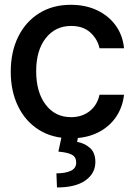

<svg xmlns="http://www.w3.org/2000/svg" viewBox="-20 -573 568 811"><path d="M279.8 11.2Q200.7 11.2 143.8 -24.9Q86.9 -61 56.2 -124.5Q25.4 -188 25.4 -270Q25.4 -353.5 56.6 -417.2Q87.9 -481 145 -516.8Q202.1 -552.7 278.8 -552.7Q341.3 -552.7 389.9 -529.8Q438.5 -506.8 468.5 -465.6Q498.5 -424.3 503.9 -369.1H400.4Q392.1 -407.7 361.8 -435.5Q331.5 -463.4 280.3 -463.4Q213.9 -463.4 173.3 -411.9Q132.8 -360.4 132.8 -272.5Q132.8 -183.6 172.9 -130.9Q212.9 -78.1 280.3 -78.1Q326.2 -78.1 358.4 -103.3Q390.6 -128.4 400.4 -172.9H503.9Q498 -119.6 469.5 -78.1Q440.9 -36.6 392.6 -12.7Q344.2 11.2 279.8 11.2ZM241.7 -2.9H311.5L305.7 26.4Q335.9 31.2 359.4 51.3Q382.8 71.3 382.8 111.3Q382.8 159.2 341.1 189Q299.3 218.8 220.7 218.8L218.3 159.2Q255.4 159.2 278.6 148.7Q301.8 138.2 301.8 114.3Q302.2 90.8 284.2 80.8Q266.1 70.8 226.6 67.4Z"/></svg>

Font: Inter Tight Medium
Style: Regular
Weight: 500
Designer: Rasmus Andersson
Foundry: rsms
Version: Version 3.004; ttfautohint (v1.8.4.7-5d5b)